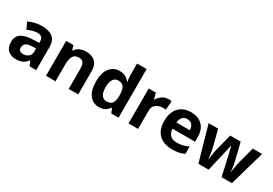

<svg xmlns="http://www.w3.org/2000/svg" viewBox="32 -1674 3692 2599"><g transform="rotate(30 1877.5 -375.0)"><path d="M302 -557Q412 -557 470.5 -509.5Q529 -462 529 -364V0H425L396 -74H392Q357 -30 318 -10Q279 10 211 10Q138 10 90 -32.5Q42 -75 42 -163Q42 -250 103 -291.5Q164 -333 286 -337L381 -340V-364Q381 -407 358.5 -427Q336 -447 296 -447Q256 -447 218 -435.5Q180 -424 142 -407L93 -508Q137 -531 190.5 -544Q244 -557 302 -557ZM323 -251Q251 -249 223 -225Q195 -201 195 -162Q195 -128 215 -113.5Q235 -99 267 -99Q315 -99 348 -127.5Q381 -156 381 -208V-253Z M992 -556Q1080 -556 1133 -508.5Q1186 -461 1186 -356V0H1037V-319Q1037 -378 1016 -407.5Q995 -437 949 -437Q881 -437 856 -390.5Q831 -344 831 -257V0H682V-546H796L816 -476H824Q850 -518 895.5 -537Q941 -556 992 -556Z M1512 10Q1421 10 1363.5 -61.5Q1306 -133 1306 -272Q1306 -412 1364 -484Q1422 -556 1516 -556Q1575 -556 1613 -533Q1651 -510 1673 -476H1678Q1675 -492 1671 -522.5Q1667 -553 1667 -585V-760H1816V0H1702L1673 -71H1667Q1645 -37 1608 -13.5Q1571 10 1512 10ZM1564 -109Q1626 -109 1651 -145.5Q1676 -182 1677 -255V-271Q1677 -351 1652.5 -393Q1628 -435 1562 -435Q1513 -435 1485 -392.5Q1457 -350 1457 -270Q1457 -190 1485 -149.5Q1513 -109 1564 -109Z M2277 -556Q2288 -556 2303 -555Q2318 -554 2327 -552L2316 -412Q2309 -414 2295.5 -415.5Q2282 -417 2272 -417Q2234 -417 2199 -403.5Q2164 -390 2142.5 -360Q2121 -330 2121 -278V0H1972V-546H2085L2107 -454H2114Q2138 -496 2180 -526Q2222 -556 2277 -556Z M2631 -556Q2707 -556 2761.5 -527Q2816 -498 2846 -443Q2876 -388 2876 -308V-236H2524Q2526 -173 2561.5 -137Q2597 -101 2660 -101Q2713 -101 2756 -111.5Q2799 -122 2845 -144V-29Q2805 -9 2760.5 0.5Q2716 10 2653 10Q2571 10 2508 -20.5Q2445 -51 2409 -113Q2373 -175 2373 -269Q2373 -365 2405.5 -428.5Q2438 -492 2496 -524Q2554 -556 2631 -556ZM2632 -450Q2589 -450 2560.5 -422Q2532 -394 2527 -335H2736Q2735 -385 2710 -417.5Q2685 -450 2632 -450Z M3384 -191Q3380 -208 3372.5 -241.5Q3365 -275 3356 -313.5Q3347 -352 3339 -384.5Q3331 -417 3328 -432H3324Q3321 -417 3313.5 -384.5Q3306 -352 3297 -313.5Q3288 -275 3280 -241Q3272 -207 3268 -189L3224 0H3064L2909 -546H3057L3120 -304Q3127 -279 3132.5 -244Q3138 -209 3143 -176.5Q3148 -144 3150 -125H3154Q3155 -139 3158 -162.5Q3161 -186 3165.5 -211Q3170 -236 3173.5 -256.5Q3177 -277 3179 -284L3246 -546H3410L3474 -284Q3478 -270 3483.5 -239Q3489 -208 3493.5 -176Q3498 -144 3498 -125H3502Q3504 -142 3509 -174.5Q3514 -207 3520.5 -243Q3527 -279 3534 -304L3599 -546H3745L3588 0H3426Z"/></g></svg>

Font: Noto Sans Gunjala Gondi
Style: Regular
Weight: 400
Designer: Ek Type
Foundry: Ek Type
Version: Version 1.004